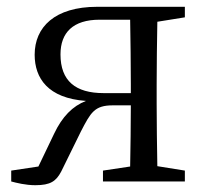

<svg xmlns="http://www.w3.org/2000/svg" viewBox="-20 -534 613 565"><path d="M285 -260C202 -260 158 -296 158 -374C158 -438 195 -476 273 -476H363C364 -421 365 -341 365 -286V-260ZM524 -483V-514H266C141 -514 82 -454 82 -373C82 -304 121 -245 233 -237C194 -222 163 -191 139 -140L93 -44L13 -32V0C28 4 55 11 84 11C129 11 145 -1 160 -29L218 -147C247 -203 258 -224 312 -224H365C365 -169 364 -96 363 -44L283 -32V0H524V-32L443 -45C442 -100 441 -176 441 -228V-286C441 -339 442 -415 443 -470Z"/></svg>

Font: Shippori Mincho
Style: Regular
Weight: 400
Designer: Bonji Tadano  Ryoko NISHIZUKA  (kana & ideographs); Frank Grießhammer (Latin, Greek & Cyrillic); Wenlong ZHANG  (bopomof
Foundry: Adobe Systems Incorporated
Version: Version 1.003;PS 1.001;hotconv 16.6.54;makeotf.lib2.5.65590